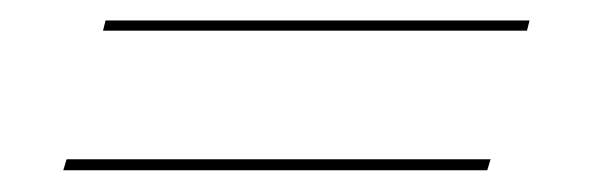

<svg xmlns="http://www.w3.org/2000/svg" viewBox="-20 -305 562 183"><path d="M78.2 -275.8 80.6 -285.5H484.7L482.3 -275.8ZM40.3 -142.7 43.5 -153.2H447.6L444.4 -142.7Z"/></svg>

Font: Playfair 144pt SemiCondensed
Style: Italic
Weight: 400
Width: 4
Italic angle: -15.6°
Designer: Claus Eggers Sørensen
Foundry: Claus Eggers Sørensen
Version: Version 2.203